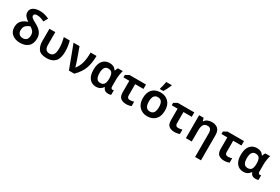

<svg xmlns="http://www.w3.org/2000/svg" viewBox="114 -2250 5752 3943"><g transform="rotate(30 2990.0 -278.5)"><path d="M339 -764Q242 -764 183 -726Q124 -688 124 -616Q124 -560 159 -519.5Q194 -479 241 -449Q158 -426 102 -371Q46 -316 46 -214Q46 -107 119.5 -48.5Q193 10 306 10Q425 10 497.5 -53Q570 -116 570 -248Q570 -402 394 -493Q325 -528 292 -554Q259 -580 259 -608Q259 -629 275.5 -644.5Q292 -660 333 -660Q377 -660 419.5 -646.5Q462 -633 505 -611L561 -710Q510 -734 458.5 -749Q407 -764 339 -764ZM325 -392Q372 -367 400 -330.5Q428 -294 428 -239Q428 -102 307 -102Q251 -102 220 -135.5Q189 -169 189 -219Q189 -302 235.5 -341Q282 -380 325 -392Z M936 9Q1068 9 1136 -64.5Q1204 -138 1204 -295Q1204 -366 1195.5 -423Q1187 -480 1170 -544H1030Q1046 -480 1055 -422Q1064 -364 1064 -299Q1064 -192 1033.5 -147Q1003 -102 941 -102Q827 -102 827 -244V-544H688V-248Q688 -139 739.5 -65Q791 9 936 9Z M1260 -544 1464 0H1591Q1717 -126 1761 -254.5Q1805 -383 1805 -544H1665Q1665 -402 1639 -301.5Q1613 -201 1550 -122H1546Q1540 -144 1528.5 -181.5Q1517 -219 1509 -244L1402 -544Z M2106 10Q2168 10 2206 -14Q2244 -38 2267 -72H2276Q2292 -26 2322 -8Q2352 10 2400 10Q2443 10 2465 -3V-111Q2452 -106 2436 -106Q2420 -106 2407.5 -118.5Q2395 -131 2395 -164V-325Q2395 -390 2406 -451Q2417 -512 2428 -544H2314Q2302 -529 2294 -509Q2286 -489 2281 -472H2274Q2224 -554 2116 -554Q2012 -554 1951.5 -481.5Q1891 -409 1891 -270Q1891 -132 1950 -61Q2009 10 2106 10ZM2146 -101Q2033 -101 2033 -269Q2033 -442 2144 -442Q2213 -442 2238.5 -398Q2264 -354 2264 -271V-265Q2263 -180 2236.5 -140.5Q2210 -101 2146 -101Z M2978 -544H2588L2504 -497V-439H2643V-168Q2643 -64 2694.5 -27Q2746 10 2821 10Q2858 10 2890.5 3.5Q2923 -3 2944 -13V-117Q2922 -110 2899 -105.5Q2876 -101 2852 -101Q2782 -101 2782 -170V-439H2978Z M3584 -273Q3584 -409 3511 -481.5Q3438 -554 3324 -554Q3202 -554 3131.5 -481.5Q3061 -409 3061 -273Q3061 -137 3134.5 -63.5Q3208 10 3321 10Q3442 10 3513 -63.5Q3584 -137 3584 -273ZM3203 -273Q3203 -442 3322 -442Q3442 -442 3442 -273Q3442 -102 3323 -102Q3203 -102 3203 -273ZM3271 -606H3352Q3381 -652 3404 -700Q3427 -748 3443 -786V-797H3312Q3307 -759 3294.5 -707.5Q3282 -656 3271 -621Z M4123 -544H3733L3649 -497V-439H3788V-168Q3788 -64 3839.5 -27Q3891 10 3966 10Q4003 10 4035.5 3.5Q4068 -3 4089 -13V-117Q4067 -110 4044 -105.5Q4021 -101 3997 -101Q3927 -101 3927 -170V-439H4123Z M4540 -554Q4489 -554 4443 -535Q4397 -516 4371 -474H4364L4345 -544H4238V0H4377V-260Q4377 -348 4403.5 -395.5Q4430 -443 4502 -443Q4595 -443 4595 -323V240H4734V-355Q4734 -460 4681.5 -507Q4629 -554 4540 -554Z M5302 -544H4912L4828 -497V-439H4967V-168Q4967 -64 5018.5 -27Q5070 10 5145 10Q5182 10 5214.5 3.5Q5247 -3 5268 -13V-117Q5246 -110 5223 -105.5Q5200 -101 5176 -101Q5106 -101 5106 -170V-439H5302Z M5600 10Q5662 10 5700 -14Q5738 -38 5761 -72H5770Q5786 -26 5816 -8Q5846 10 5894 10Q5937 10 5959 -3V-111Q5946 -106 5930 -106Q5914 -106 5901.5 -118.5Q5889 -131 5889 -164V-325Q5889 -390 5900 -451Q5911 -512 5922 -544H5808Q5796 -529 5788 -509Q5780 -489 5775 -472H5768Q5718 -554 5610 -554Q5506 -554 5445.5 -481.5Q5385 -409 5385 -270Q5385 -132 5444 -61Q5503 10 5600 10ZM5640 -101Q5527 -101 5527 -269Q5527 -442 5638 -442Q5707 -442 5732.5 -398Q5758 -354 5758 -271V-265Q5757 -180 5730.5 -140.5Q5704 -101 5640 -101Z"/></g></svg>

Font: Noto Sans UI
Style: Bold
Weight: 700
Designer: Monotype Design Team
Foundry: Monotype Imaging Inc.
Version: Version 1.901